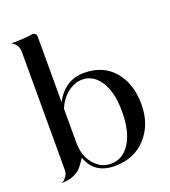

<svg xmlns="http://www.w3.org/2000/svg" viewBox="-146 -906 906 1024"><g transform="rotate(-20 307.0 -394.0)"><path d="M575.2 -250Q575.2 -135.7 507.8 -62Q440.4 11.7 330.1 11.7Q213.9 11.7 178.7 -90.8L171.9 -80.1Q152.3 -50.8 139.2 -37.1Q126 -23.4 98.1 -11.7Q70.3 0 30.3 0Q35.2 -2 42 -5.4Q48.8 -8.8 60.1 -24.4Q71.3 -40 71.3 -60.5V-732.4Q71.3 -753.9 58.1 -772Q44.9 -790 30.3 -792H44.9Q108.4 -792 156.2 -799.8H159.2Q167 -799.8 172.9 -793.9Q178.7 -788.1 178.7 -780.3V-406.2Q235.4 -511.7 343.8 -511.7Q452.1 -511.7 513.7 -439Q575.2 -366.2 575.2 -250ZM314.5 -6.8Q383.8 -6.8 424.3 -71.8Q464.8 -136.7 464.8 -250Q464.8 -359.4 424.8 -420.4Q384.8 -481.4 323.2 -481.4Q280.3 -481.4 241.2 -452.1Q202.1 -422.9 178.7 -369.1V-177.7Q178.7 -100.6 218.8 -53.7Q258.8 -6.8 314.5 -6.8Z"/></g></svg>

Font: Olivea
Style: LigaturesFont
Weight: 400
Designer: Achmad Aprilia Pratama
Version: Version 001.000